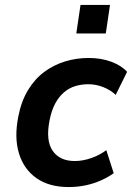

<svg xmlns="http://www.w3.org/2000/svg" viewBox="-20 -745 533 775"><path d="M257 10Q178 10 127 -26Q76 -62 56.5 -126Q37 -190 54 -275Q66 -337 93.5 -382Q121 -427 159 -455Q197 -483 242.5 -497Q288 -511 338 -511Q389 -511 430 -495.5Q471 -480 493 -455L447 -362Q426 -382 396.5 -393.5Q367 -405 337 -405Q309 -405 284 -397.5Q259 -390 238.5 -372.5Q218 -355 203 -327.5Q188 -300 180 -259Q164 -178 192.5 -136.5Q221 -95 282 -95Q314 -95 348.5 -107Q383 -119 409 -139L439 -46Q417 -30 388 -17Q359 -4 326 3Q293 10 257 10ZM288 -610 305 -725H424L407 -610Z"/></svg>

Font: Nunito Sans 7pt SemiCondensed
Style: Bold Italic
Weight: 700
Width: 4
Italic angle: -9°
Designer: Vernon Adams
Foundry: Vernon Adams
Version: Version 3.101;gftools[0.9.27]